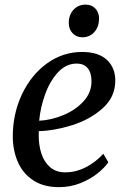

<svg xmlns="http://www.w3.org/2000/svg" viewBox="-20 -780 542 811"><path d="M437.5 -94.5Q421.5 -71 391.2 -47Q361 -23 319 -6.2Q277 10.5 229.5 10.5Q163 10.5 119 -19.2Q75 -49 54.5 -97.8Q34 -146.5 34 -204Q34 -299 72.5 -381Q111 -463 178 -511.8Q245 -560.5 326.5 -560.5Q396 -560.5 431.5 -527.2Q467 -494 467 -440Q467 -370 413.2 -322.2Q359.5 -274.5 284 -251Q208.5 -227.5 144 -226Q143.5 -220 143.5 -208Q143.5 -165.5 155.2 -130.2Q167 -95 192 -73.5Q217 -52 255.5 -52Q299.5 -52 341 -72.8Q382.5 -93.5 416.5 -130.5ZM145.5 -270Q196 -272.5 247.5 -293.8Q299 -315 332.8 -352Q366.5 -389 366.5 -436Q366.5 -473 350.2 -492.2Q334 -511.5 304 -511.5Q259.5 -511.5 225.2 -474.8Q191 -438 170.8 -382Q150.5 -326 145.5 -270ZM270.5 -683.5Q270.5 -717 290.5 -738.8Q310.5 -760.5 341.5 -760.5Q367.5 -760.5 383 -743.8Q398.5 -727 398.5 -701.5Q398 -666.5 378.5 -644.5Q359 -622.5 328 -622.5Q303 -622.5 286.8 -639.5Q270.5 -656.5 270.5 -683.5Z"/></svg>

Font: Merriweather Text
Style: Italic
Weight: 400
Italic angle: -7.8°
Designer: Eben Sorkin
Foundry: Eben Sorkin
Version: Version 2.100